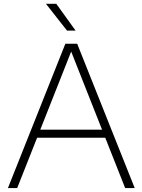

<svg xmlns="http://www.w3.org/2000/svg" viewBox="-20 -964 730 984"><path d="M20.5 0 315 -740H375.5L670.5 0H621.5L338.5 -715.5H351L68 0ZM155.5 -258 168 -299.5H522.5L535 -258ZM323.5 -807 215.5 -944.5H268.5L367.5 -807Z"/></svg>

Font: Encode Sans SemiExpanded ExtraLight
Style: Regular
Weight: 250
Width: 6
Designer: Multiple Designers
Foundry: Impallari Type
Version: Version 3.002